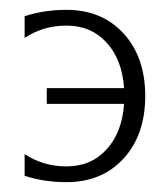

<svg xmlns="http://www.w3.org/2000/svg" viewBox="-20 -365 340 390"><path d="M30 -332Q69 -345 115 -345Q187 -345 231 -297Q275 -249 275 -170Q275 -91 231 -43Q187 5 115 5Q69 5 30 -8V-52Q68 -27 115 -27Q165 -27 196.5 -61.5Q228 -96 232 -154H75V-186H232Q228 -244 196.5 -278.5Q165 -313 115 -313Q68 -313 30 -288Z"/></svg>

Font: Glametrix
Style: Light
Weight: 300
Designer: gluk
Foundry: gluk
Version: Version 0.40